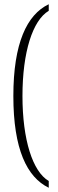

<svg xmlns="http://www.w3.org/2000/svg" viewBox="-20 -768 274 906"><path d="M210 118V86C134 42 86 -109 86 -315C86 -522 134 -672 210 -717V-748C107 -699 43 -564 43 -315C43 -64 107 68 210 118Z"/></svg>

Font: Noto Serif Lao ExtraCondensed ExtraLight
Style: Regular
Weight: 200
Width: 2
Designer: Monotype Design Team
Foundry: Monotype Imaging Inc.
Version: Version 2.003